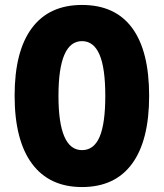

<svg xmlns="http://www.w3.org/2000/svg" viewBox="-20 -745 661 775"><path d="M582 -358Q582 -178 513 -84Q444 10 311 10Q179 10 109 -84.5Q39 -179 39 -359Q39 -538 108.5 -631.5Q178 -725 311 -725Q445 -725 513.5 -632Q582 -539 582 -358ZM216 -358Q216 -139 311 -139Q359 -139 382 -192.5Q405 -246 405 -358Q405 -471 381.5 -525Q358 -579 311 -579Q216 -579 216 -358Z"/></svg>

Font: Noto Sans Thai Looped ExtraCondensed Black
Style: Regular
Weight: 900
Width: 2
Designer: Sasikarn Vongin, Ben Mitchell
Foundry: The Fontpad Ltd
Version: Version 1.001; ttfautohint (v1.8.4.7-5d5b)